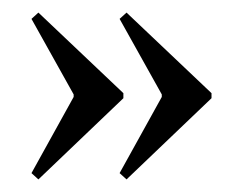

<svg xmlns="http://www.w3.org/2000/svg" viewBox="-20 -459 387 305"><path d="M176 -303 41 -174 30 -184 97 -305V-309L30 -429L41 -439L176 -311ZM316 -303 181 -174 170 -184 237 -305V-309L170 -429L181 -439L316 -311Z"/></svg>

Font: Moniqa Narrow Heading
Style: Bold
Weight: 700
Width: 4
Designer: Rajesh Rajput
Foundry: Rajesh Rajput
Version: Version 1.000